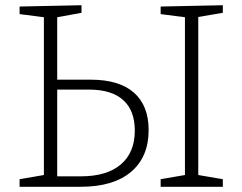

<svg xmlns="http://www.w3.org/2000/svg" viewBox="-20 -715 927 735"><path d="M327 -410Q436 -410 492.5 -360.5Q549 -311 549 -217Q549 -114 481.5 -57Q414 0 289 0H55V-29L148 -45V-649L55 -661V-690L292 -695V-666L199 -649V-410ZM833 -695V-666L739 -650V-45L833 -29V0H595V-29L688 -45V-649L595 -661V-690ZM290 -40Q389 -40 442.5 -85.5Q496 -131 496 -215Q496 -292 451.5 -332Q407 -372 321 -372H199V-40Z"/></svg>

Font: Bitter Pro Light
Style: Regular
Weight: 300
Designer: Sol Matas, and Bitter project Authors
Foundry: Sol Matas
Version: Version 1.010